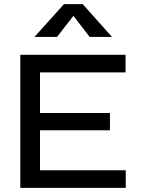

<svg xmlns="http://www.w3.org/2000/svg" viewBox="-20 -916 693 936"><path d="M175 -281V-86H593V0H79V-649H592V-563H175V-365H516V-281ZM383 -896 526 -736H417L338 -839L258 -736H148L292 -896Z"/></svg>

Font: Syne Med Modified
Style: Regular
Weight: 500
Designer: Lucas Descroix
Foundry: Bonjour Monde
Version: Version 2.200